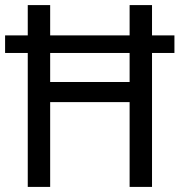

<svg xmlns="http://www.w3.org/2000/svg" viewBox="-21 -734 706 754"><path d="M88 0H176V-333H488V0H576V-526H664V-595H576V-714H488V-595H176V-714H88V-595H-1V-526H88ZM176 -412V-526H488V-412Z"/></svg>

Font: Noto Sans Lao UI SemCond
Style: Regular
Weight: 400
Width: 4
Designer: Monotype Design Team
Foundry: Monotype Imaging Inc.
Version: Version 2.000